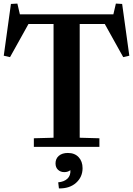

<svg xmlns="http://www.w3.org/2000/svg" viewBox="-20 -820 744 1072"><path d="M41 -798 77 -800 91 -740H613L627 -800L662 -798L702 -509L668 -501L565 -686H425V-51L535 -48V0H169V-48L279 -51V-686H139L36 -501L1 -509ZM373 130Q359 141 339 141Q318 141 304 128Q290 115 290 92Q290 66 308.5 50Q327 34 359 34Q397 34 419 57.5Q441 81 441 119Q441 168 405 200.5Q369 233 309 232L305 198Q338 195 356.5 177.5Q375 160 373 130Z"/></svg>

Font: Minipax
Style: Bold
Weight: 600
Designer: Raphaël Ronot, Igor Stepanchenko (Cyrillic)
Foundry: steppetype
Version: Version 1.002